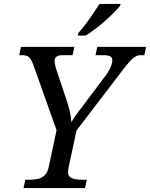

<svg xmlns="http://www.w3.org/2000/svg" viewBox="-20 -951 759 971"><path d="M99 0 108 -42H131Q153 -42 172.5 -46.5Q192 -51 206.5 -65Q221 -79 227 -109L266 -293L150 -619Q143 -638 136.5 -649.5Q130 -661 120 -666.5Q110 -672 90 -672H77L86 -714H356L347 -672H297Q277 -672 266.5 -665Q256 -658 256 -645Q256 -637 257.5 -627.5Q259 -618 262 -608.5Q265 -599 269 -587L314 -453Q325 -422 332.5 -390Q340 -358 341 -333Q352 -354 372 -380Q392 -406 419 -442L512 -566Q525 -583 532.5 -597Q540 -611 544 -623.5Q548 -636 548 -646Q548 -660 537.5 -666Q527 -672 500 -672H463L472 -714H719L710 -672H691Q676 -672 662.5 -663.5Q649 -655 634 -638Q619 -621 600 -596L367 -291L328 -110Q327 -104 325.5 -95.5Q324 -87 324 -82Q324 -57 344.5 -49.5Q365 -42 396 -42H419L410 0ZM373 -771 376 -784Q394 -804 413 -829Q432 -854 450 -880.5Q468 -907 483 -931H590L587 -921Q575 -906 555 -886Q535 -866 510.5 -844.5Q486 -823 461 -804Q436 -785 413 -771Z"/></svg>

Font: Noto Serif
Style: Italic
Weight: 400
Italic angle: -12°
Designer: Monotype Design Team
Foundry: Monotype Imaging Inc.
Version: Version 2.013